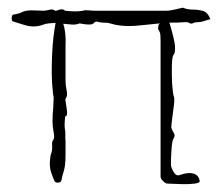

<svg xmlns="http://www.w3.org/2000/svg" viewBox="-20 -480 579 501"><path d="M122 -8Q118 -17 114 -28.5Q110 -40 110 -53Q110 -59 111 -67.5Q112 -76 114 -81Q117 -90 116 -100.5Q115 -111 119 -115Q123 -120 120 -135Q117 -150 117 -163Q117 -172 117.5 -181Q118 -190 119 -200Q119 -206 119.5 -212.5Q120 -219 120 -223Q120 -228 119 -232Q118 -236 118 -239Q115 -265 115 -290.5Q115 -316 116 -338Q117 -362 119.5 -383Q122 -404 125 -420Q116 -420 107 -419Q98 -418 91 -415Q79 -411 68 -411Q55 -411 41.5 -415.5Q28 -420 14 -424Q10 -426 10.5 -433.5Q11 -441 15 -442Q29 -444 38 -448.5Q47 -453 62 -453Q69 -453 78.5 -452.5Q88 -452 93 -452Q100 -452 109 -454.5Q118 -457 124 -452Q126 -451 134.5 -454.5Q143 -458 150 -452Q151 -452 161 -451Q171 -450 182 -450.5Q193 -451 197 -452Q199 -454 210.5 -453Q222 -452 231 -452H414Q424 -452 440 -456Q456 -460 457 -460Q469 -455 483 -455Q497 -455 509.5 -451.5Q522 -448 529 -430Q521 -428 512.5 -425Q504 -422 493 -422Q488 -422 483.5 -419.5Q479 -417 474 -420Q471 -423 459.5 -422Q448 -421 442 -421Q434 -421 422 -421Q435 -378 436.5 -360.5Q438 -343 433 -337Q429 -333 428.5 -308.5Q428 -284 429 -263Q431 -237 433 -230Q436 -225 434 -207.5Q432 -190 429.5 -172Q427 -154 427 -147Q429 -140 433.5 -133Q438 -126 433 -119Q429 -113 427.5 -90Q426 -67 426 -51Q426 -44 432 -33Q439 -20 448 -23Q473 -32 488 -26Q498 -22 501 -9Q503 -3 489 -1Q475 1 455 0.5Q435 0 416 -1Q412 -1 405.5 -7.5Q399 -14 399 -19Q399 -21 399 -43.5Q399 -66 399 -101Q399 -136 399 -176.5Q399 -217 399 -255V-374Q399 -381 398.5 -388.5Q398 -396 393 -403Q392 -404 393 -410.5Q394 -417 395 -417L397 -419Q375 -417 353 -414.5Q331 -412 317 -412Q305 -412 292.5 -413.5Q280 -415 267 -419Q262 -421 248 -421Q243 -421 236 -423Q229 -425 225 -420Q222 -416 213 -416Q204 -416 196 -417.5Q188 -419 188 -419Q178 -415 167 -416Q156 -417 145 -418Q148 -410 150 -395Q152 -380 151 -356V-270Q151 -257 154 -243.5Q157 -230 151 -222Q150 -221 152 -210Q154 -199 155 -188Q156 -177 150 -176Q150 -176 149 -164Q148 -152 149 -146Q151 -136 150.5 -128Q150 -120 151 -112V-77Q151 -58 149.5 -48Q148 -38 145.5 -30.5Q143 -23 140 -9Q139 -4 131.5 -3.5Q124 -3 122 -8Z"/></svg>

Font: Sankofa Display
Style: Regular
Weight: 400
Designer: Batsirai Madzonga
Foundry: Batsirai Madzonga
Version: Version 1.000; ttfautohint (v1.8.4.7-5d5b)